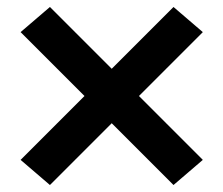

<svg xmlns="http://www.w3.org/2000/svg" viewBox="-20 -615 640 550"><path d="M123 -85 39 -157 222 -340 39 -523 123 -595 300 -418 477 -595 561 -523 378 -340 561 -157 477 -85 300 -262Z"/></svg>

Font: Iosevka Custom Extended
Style: Bold
Weight: 700
Width: 7
Monospace: yes
Designer: Belleve Invis
Foundry: Belleve Invis
Version: Version 11.2.4; ttfautohint (v1.8.4)